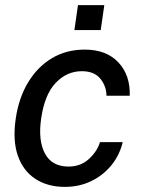

<svg xmlns="http://www.w3.org/2000/svg" viewBox="-20 -721 561 751"><path d="M233.5 10Q166.5 10 118.8 -21Q71 -52 50 -111.5Q29 -171 41.5 -256.5Q53 -337 89.5 -398Q126 -459 182.5 -493Q239 -527 311.5 -527Q396 -527 443 -477Q490 -427 487.5 -346.5H396.5Q396 -384.5 372.2 -413.5Q348.5 -442.5 300 -442.5Q241.5 -442.5 198 -397Q154.5 -351.5 141 -257.5Q128.5 -171.5 155.8 -120.5Q183 -69.5 248 -69.5Q296 -69.5 328.2 -99.5Q360.5 -129.5 371 -165H460Q447.5 -113 414.8 -73.5Q382 -34 335.5 -12Q289 10 233.5 10ZM271 -603.5 285 -701H388L374 -603.5Z"/></svg>

Font: Public Sans Medium
Style: Italic
Weight: 500
Italic angle: -8°
Designer: The Public Sans project authors (U.S. Web Design System). Libre Franklin designed by Pablo Impallari and Rodrigo Fuenzal
Version: Version 1.007; ttfautohint (v1.8.1) -l 8 -r 50 -G 200 -x 14 